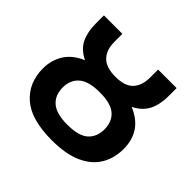

<svg xmlns="http://www.w3.org/2000/svg" viewBox="-172 -907 1110 1110"><g transform="rotate(45 383.0 -352.0)"><path d="M382.8 9.8Q213.9 9.8 133.5 -60.5Q53.2 -130.9 53.2 -248Q53.2 -316.9 87.4 -370.4Q121.6 -423.8 191.9 -453.1Q131.3 -483.4 108.6 -531.5Q85.9 -579.6 85.9 -647V-713.9H236.8V-647.9Q236.8 -583.5 271.7 -546.6Q306.6 -509.8 383.8 -509.8Q460.9 -509.8 494.9 -546.6Q528.8 -583.5 528.8 -647.9V-713.9H680.2V-647.9Q680.2 -580.6 656.5 -532Q632.8 -483.4 573.2 -453.1Q644.5 -423.8 678.7 -372.1Q712.9 -320.3 712.9 -249Q712.9 -171.9 677.5 -113.5Q642.1 -55.2 569.1 -22.7Q496.1 9.8 382.8 9.8ZM382.8 -117.2Q474.6 -117.2 514.4 -152.6Q554.2 -188 554.2 -250Q554.2 -312.5 514.4 -347.7Q474.6 -382.8 383.8 -382.8Q293.5 -382.8 252.7 -347.7Q211.9 -312.5 211.9 -250Q211.9 -188 252.4 -152.6Q293 -117.2 382.8 -117.2Z"/></g></svg>

Font: Open Sans
Style: Bold
Weight: 700
Designer: Monotype Design Team
Foundry: Monotype Imaging Inc.
Version: Version 3.000; ttfautohint (v1.8.4)